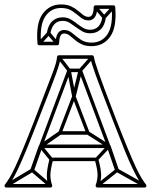

<svg xmlns="http://www.w3.org/2000/svg" viewBox="-33 -837 680 865"><path d="M104 -73 120 -67 158 -175Q158 -175 157.5 -175Q157 -175 157 -175L285 -517Q287 -519 281.5 -515.5Q276 -512 278 -512H329Q331 -512 326 -515.5Q321 -519 322 -517L450 -175Q450 -175 449.5 -175Q449 -175 449 -175L486 -67L502 -73L465 -181Q465 -181 465 -181Q465 -181 464 -181L336 -523Q334 -528 329 -528H278Q273 -528 271 -523L143 -181Q142 -181 142 -181Q142 -181 142 -181ZM457 -170V-186H150V-170ZM238 -585 226 -575 272 -515Q272 -514 271 -517Q270 -520 270 -519L292 -402Q294 -395 300.5 -395Q307 -395 308 -401L337 -518Q337 -519 335.5 -516.5Q334 -514 335 -515L388 -575L376 -585L323 -525Q322 -524 322 -523.5Q322 -523 321 -522L292 -405Q291 -399 300 -398.5Q309 -398 308 -404L286 -521Q286 -523 285.5 -523.5Q285 -524 284 -525ZM242 -231 232 -245 145 -185Q143 -183 142.5 -179.5Q142 -176 144 -173L192 -114L204 -124L156 -183Q154 -186 153 -178Q152 -170 155 -171ZM367 -245 359 -231 453 -171Q456 -170 455 -178Q454 -186 451 -183L396 -124L408 -114L463 -173Q465 -175 465 -179Q465 -183 461 -185ZM189 6 199 -6 117 -76Q116 -78 113 -78.5Q110 -79 108 -77L-9 -7L-1 7L116 -63Q118 -65 111.5 -65.5Q105 -66 107 -64ZM615 7 623 -7 498 -77Q496 -79 493.5 -78.5Q491 -78 489 -76L401 -6L411 6L499 -64Q501 -66 494.5 -65.5Q488 -65 490 -63ZM625 -5Q615 -18 604 -36Q593 -54 578.5 -85Q564 -116 542.5 -168Q521 -220 489 -302Q459 -380 440.5 -429Q422 -478 412 -507Q402 -536 397 -552.5Q392 -569 390 -581Q389 -584 387 -586Q385 -588 382 -588H232Q229 -588 226.5 -586Q224 -584 224 -580Q223 -568 218.5 -551.5Q214 -535 203 -506Q192 -477 173 -428Q154 -379 125 -302Q93 -220 71.5 -168Q50 -116 35.5 -85Q21 -54 10 -36Q-1 -18 -11 -5Q-14 -1 -12 3.5Q-10 8 -5 8H194Q199 8 201 4.5Q203 1 202 -3Q195 -21 194 -44.5Q193 -68 206 -117L198 -111H402L394 -117Q408 -68 406.5 -44.5Q405 -21 398 -3Q397 1 399.5 4.5Q402 8 406 8H619Q624 8 626 3.5Q628 -1 625 -5ZM293 -400 356 -235 363 -246H237L244 -235L307 -400ZM613 5 619 -8H406L414 3Q421 -17 422.5 -43Q424 -69 410 -121Q409 -124 407 -125.5Q405 -127 402 -127H198Q195 -127 193 -125.5Q191 -124 190 -121Q177 -69 178 -43Q179 -17 186 3L194 -8H-5L1 5Q11 -8 22 -26Q33 -44 48 -75.5Q63 -107 85 -160Q107 -213 139 -296Q170 -375 189.5 -425Q209 -475 219.5 -504.5Q230 -534 234.5 -550.5Q239 -567 240 -580L232 -572H382L374 -579Q376 -566 381 -549.5Q386 -533 396.5 -503.5Q407 -474 426 -424Q445 -374 475 -296Q507 -213 528.5 -160Q550 -107 565.5 -75.5Q581 -44 592 -26Q603 -8 613 5ZM307 -406Q306 -411 300.5 -411Q295 -411 293 -406L230 -241Q229 -237 231 -233.5Q233 -230 237 -230H363Q368 -230 370 -233.5Q372 -237 370 -241ZM178 -688 194 -686Q199 -715 213 -729Q227 -743 249 -743Q249 -743 249 -743Q249 -743 249 -743Q267 -743 281 -734Q295 -725 307 -716Q307 -716 307 -716Q307 -716 307 -716Q322 -705 337.5 -696Q353 -687 373 -687Q373 -687 373 -687Q373 -687 373 -687Q402 -687 420.5 -704.5Q439 -722 444 -758L428 -760Q424 -732 410 -717.5Q396 -703 373 -703Q373 -703 373 -703Q373 -703 373 -703Q356 -703 342.5 -711Q329 -719 317 -728Q317 -728 317 -728Q317 -728 317 -728Q302 -740 286 -749.5Q270 -759 249 -759Q249 -759 249 -759Q249 -759 249 -759Q222 -759 203 -742Q184 -725 178 -688ZM219 -636 231 -646 192 -692Q190 -695 186 -695Q182 -695 180 -692L138 -646L150 -636L192 -682Q194 -684 186 -684.5Q178 -685 180 -682ZM403 -810 391 -800 430 -754Q432 -751 436 -751Q440 -751 442 -754L484 -800L472 -810L430 -764Q428 -762 436 -761.5Q444 -761 442 -764ZM389 -805Q389 -785 383.5 -773Q378 -761 366 -761Q353 -761 342 -769.5Q331 -778 318 -789Q305 -800 287 -808.5Q269 -817 242 -817Q190 -817 159 -774.5Q128 -732 136 -640Q136 -637 138.5 -635Q141 -633 144 -633H225Q228 -633 230.5 -635Q233 -637 233 -641Q234 -663 239 -674.5Q244 -686 256 -686Q269 -686 280 -677.5Q291 -669 304 -657.5Q317 -646 335 -637.5Q353 -629 379 -629Q433 -629 463.5 -672Q494 -715 486 -806Q486 -809 483.5 -811Q481 -813 478 -813H397Q394 -813 391.5 -810.5Q389 -808 389 -805ZM405 -805 397 -797H478L470 -804Q477 -723 452 -684Q427 -645 379 -645Q350 -645 330 -659Q310 -673 293 -687.5Q276 -702 256 -702Q238 -702 228 -687.5Q218 -673 217 -641L225 -649H144L152 -642Q145 -723 170.5 -762Q196 -801 242 -801Q273 -801 293 -787Q313 -773 329.5 -759Q346 -745 366 -745Q384 -745 394.5 -760Q405 -775 405 -805Z"/></svg>

Font: Tilt Prism
Style: Regular
Weight: 400
Version: Version 1.000